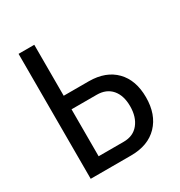

<svg xmlns="http://www.w3.org/2000/svg" viewBox="-168 -828 887 946"><g transform="rotate(-30 275.5 -355.5)"><path d="M163.6 -343.8V-76.7H306.2Q360.8 -76.7 391.1 -114.3Q421.4 -151.9 421.4 -212.9Q421.4 -273.9 391.4 -308.8Q361.3 -343.8 306.6 -343.8ZM163.6 -420.9H307.1Q402.8 -420.4 457 -365Q511.2 -309.6 511.2 -211.9Q511.2 -114.3 456.3 -57.1Q401.4 0 304.2 0H74.2V-710.9H163.6Z"/></g></svg>

Font: RobotoCondensed-Regular
Style: Regular
Weight: 400
Designer: Google
Version: Version 2.001201; 2014